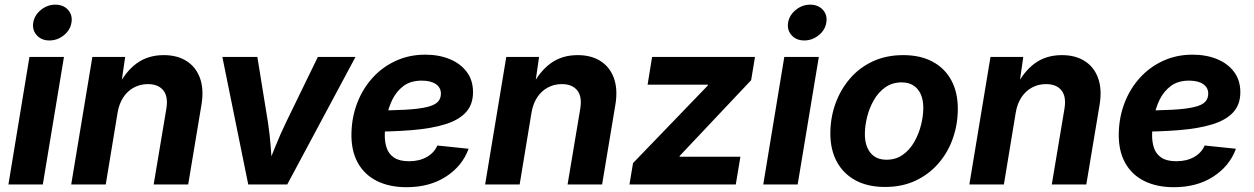

<svg xmlns="http://www.w3.org/2000/svg" viewBox="-20 -780 5302 812"><path d="M15.6 0 104.5 -539.1H250.5L161.1 0ZM189 -608.9Q155.3 -608.9 135.5 -630.9Q115.7 -652.8 120.6 -684.6Q126 -716.3 153.3 -738.3Q180.7 -760.3 213.9 -760.3Q248 -760.3 267.8 -738.3Q287.6 -716.3 282.2 -684.6Q277.3 -652.8 250 -630.9Q222.7 -608.9 189 -608.9Z M477.5 -304.7 427.2 0H281.2L370.6 -539.1H509.3L489.7 -403.3L476.1 -408.2Q509.3 -476.1 557.4 -511.5Q605.5 -546.9 672.4 -546.9Q730.5 -546.9 770 -521.2Q809.6 -495.6 826.2 -448.5Q842.8 -401.4 832 -336.9L775.9 0H629.9L683.6 -320.8Q691.9 -372.1 670.4 -398.2Q648.9 -424.3 605.5 -424.3Q573.2 -424.3 546.4 -409.9Q519.5 -395.5 501.7 -368.7Q483.9 -341.8 477.5 -304.7Z M1029.8 0 920.4 -539.1H1068.4L1113.3 -262.2Q1121.1 -210.9 1125 -158.7Q1128.9 -106.4 1132.8 -50.8H1100.6Q1122.6 -106.4 1143.6 -158.4Q1164.6 -210.4 1189.5 -262.2L1324.2 -539.1H1483.4L1194.8 0Z M1699.2 11.7Q1626.5 11.7 1573.5 -14.9Q1520.5 -41.5 1492.7 -92.5Q1464.8 -143.6 1466.3 -216.3Q1467.8 -285.2 1491 -345.2Q1514.2 -405.3 1555.9 -451.2Q1597.7 -497.1 1654.3 -522.9Q1710.9 -548.8 1778.3 -548.8Q1836.4 -548.8 1882.1 -530Q1927.7 -511.2 1954.1 -475.8Q1980.5 -440.4 1980.5 -390.1Q1980.5 -338.4 1950.7 -305.4Q1920.9 -272.5 1862.8 -254.4Q1804.7 -236.3 1720 -229.5Q1635.3 -222.7 1525.4 -222.7L1540.5 -312.5Q1633.8 -312.5 1693.4 -315.9Q1752.9 -319.3 1785.9 -327.4Q1818.8 -335.4 1831.8 -349.4Q1844.7 -363.3 1844.7 -383.8Q1844.7 -409.7 1823.2 -424.3Q1801.8 -439 1763.7 -439Q1716.3 -439 1686 -416Q1655.8 -393.1 1638.9 -357.9Q1622.1 -322.8 1615 -283.9Q1607.9 -245.1 1607.4 -212.9Q1606.4 -180.7 1615.2 -154.5Q1624 -128.4 1646.7 -113.3Q1669.4 -98.1 1710 -98.1Q1753.4 -98.1 1784.9 -116Q1816.4 -133.8 1829.6 -164.6L1961.9 -150.9Q1935.1 -77.6 1866 -33Q1796.9 11.7 1699.2 11.7Z M2228 -304.7 2177.7 0H2031.7L2121.1 -539.1H2259.8L2240.2 -403.3L2226.6 -408.2Q2259.8 -476.1 2307.9 -511.5Q2356 -546.9 2422.9 -546.9Q2481 -546.9 2520.5 -521.2Q2560.1 -495.6 2576.7 -448.5Q2593.3 -401.4 2582.5 -336.9L2526.4 0H2380.4L2434.1 -320.8Q2442.4 -372.1 2420.9 -398.2Q2399.4 -424.3 2356 -424.3Q2323.7 -424.3 2296.9 -409.9Q2270 -395.5 2252.2 -368.7Q2234.4 -341.8 2228 -304.7Z M2642.1 0 2657.2 -90.3 2973.6 -418.5 2974.1 -421.9H2718.8L2737.8 -539.1H3172.9L3156.7 -440.9L2854.5 -120.6L2854 -117.2H3111.3L3091.8 0Z M3208 0 3296.9 -539.1H3442.9L3353.5 0ZM3381.3 -608.9Q3347.7 -608.9 3327.9 -630.9Q3308.1 -652.8 3313 -684.6Q3318.4 -716.3 3345.7 -738.3Q3373 -760.3 3406.2 -760.3Q3440.4 -760.3 3460.2 -738.3Q3480 -716.3 3474.6 -684.6Q3469.7 -652.8 3442.4 -630.9Q3415 -608.9 3381.3 -608.9Z M3723.1 10.7Q3649.9 10.7 3598.1 -17.3Q3546.4 -45.4 3519 -96.2Q3491.7 -147 3491.7 -215.3Q3491.7 -281.2 3512.9 -340.8Q3534.2 -400.4 3574 -447Q3613.8 -493.7 3670.9 -520.3Q3728 -546.9 3799.8 -546.9Q3872.6 -546.9 3924.3 -519Q3976.1 -491.2 4003.4 -440.2Q4030.8 -389.2 4030.8 -320.3Q4030.8 -254.9 4010 -195.3Q3989.3 -135.7 3949.2 -89.4Q3909.2 -43 3852.3 -16.1Q3795.4 10.7 3723.1 10.7ZM3729 -104.5Q3769 -104.5 3798.3 -125.5Q3827.6 -146.5 3846.7 -179.9Q3865.7 -213.4 3875.2 -251.5Q3884.8 -289.6 3884.8 -323.7Q3884.8 -356.9 3874.3 -380.9Q3863.8 -404.8 3843.5 -418.2Q3823.2 -431.6 3793.5 -431.6Q3753.9 -431.6 3724.4 -410.9Q3694.8 -390.1 3675.8 -356.9Q3656.7 -323.7 3647.2 -285.6Q3637.7 -247.6 3637.7 -212.9Q3637.7 -163.6 3661.1 -134Q3684.6 -104.5 3729 -104.5Z M4275.9 -304.7 4225.6 0H4079.6L4168.9 -539.1H4307.6L4288.1 -403.3L4274.4 -408.2Q4307.6 -476.1 4355.7 -511.5Q4403.8 -546.9 4470.7 -546.9Q4528.8 -546.9 4568.4 -521.2Q4607.9 -495.6 4624.5 -448.5Q4641.1 -401.4 4630.4 -336.9L4574.2 0H4428.2L4481.9 -320.8Q4490.2 -372.1 4468.8 -398.2Q4447.3 -424.3 4403.8 -424.3Q4371.6 -424.3 4344.7 -409.9Q4317.9 -395.5 4300 -368.7Q4282.2 -341.8 4275.9 -304.7Z M4944.3 11.7Q4871.6 11.7 4818.6 -14.9Q4765.6 -41.5 4737.8 -92.5Q4710 -143.6 4711.4 -216.3Q4712.9 -285.2 4736.1 -345.2Q4759.3 -405.3 4801 -451.2Q4842.8 -497.1 4899.4 -522.9Q4956.1 -548.8 5023.4 -548.8Q5081.5 -548.8 5127.2 -530Q5172.9 -511.2 5199.2 -475.8Q5225.6 -440.4 5225.6 -390.1Q5225.6 -338.4 5195.8 -305.4Q5166 -272.5 5107.9 -254.4Q5049.8 -236.3 4965.1 -229.5Q4880.4 -222.7 4770.5 -222.7L4785.6 -312.5Q4878.9 -312.5 4938.5 -315.9Q4998 -319.3 5031 -327.4Q5064 -335.4 5076.9 -349.4Q5089.8 -363.3 5089.8 -383.8Q5089.8 -409.7 5068.4 -424.3Q5046.9 -439 5008.8 -439Q4961.4 -439 4931.2 -416Q4900.9 -393.1 4884 -357.9Q4867.2 -322.8 4860.1 -283.9Q4853 -245.1 4852.5 -212.9Q4851.6 -180.7 4860.4 -154.5Q4869.1 -128.4 4891.8 -113.3Q4914.6 -98.1 4955.1 -98.1Q4998.5 -98.1 5030 -116Q5061.5 -133.8 5074.7 -164.6L5207 -150.9Q5180.2 -77.6 5111.1 -33Q5042 11.7 4944.3 11.7Z"/></svg>

Font: Inter 18pt
Style: Bold Italic
Weight: 700
Italic angle: -9.3988°
Designer: Rasmus Andersson
Foundry: rsms
Version: Version 4.001;git-66647c0bb